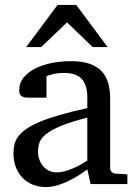

<svg xmlns="http://www.w3.org/2000/svg" viewBox="-20 -740 549 772"><path d="M331.1 -267.1Q263.7 -250 224.1 -233.4Q184.6 -216.8 164.3 -200Q144 -183.1 138.4 -165.8Q132.8 -148.4 132.8 -129.9Q132.8 -114.3 137.9 -99.4Q143.1 -84.5 152.6 -72.8Q162.1 -61 176 -54Q189.9 -46.9 208 -46.9Q228 -46.9 249.8 -54.2Q271.5 -61.5 289.6 -70.3Q310.5 -80.6 331.1 -94.2ZM344.2 0 331.1 -59.1Q304.7 -39.1 276.9 -23.4Q264.6 -16.6 251 -10.3Q237.3 -3.9 222.9 1.2Q208.5 6.3 193.6 9.3Q178.7 12.2 164.1 12.2Q136.7 12.2 113 2.9Q89.4 -6.3 71.8 -23.9Q54.2 -41.5 44.2 -66.4Q34.2 -91.3 34.2 -123Q34.2 -141.6 37.8 -158.2Q41.5 -174.8 52.7 -190.4Q64 -206.1 84.2 -220.5Q104.5 -234.9 137.5 -249Q170.4 -263.2 218 -277.1Q265.6 -291 331.1 -305.2V-348.1Q331.1 -398.4 308.6 -422.6Q286.1 -446.8 237.8 -446.8Q211.4 -446.8 192.9 -441.9Q174.3 -437 167 -434.1V-347.2H94.2Q87.4 -347.2 80.8 -348.1Q74.2 -349.1 68.8 -352.3Q63.5 -355.5 60.3 -361.1Q57.1 -366.7 57.1 -376Q57.1 -406.7 75.7 -429Q94.2 -451.2 124 -465.8Q153.8 -480.5 190.9 -487.3Q228 -494.1 265.1 -494.1Q311.5 -494.1 342 -482.9Q372.6 -471.7 390.4 -451.7Q408.2 -431.6 415.5 -404.3Q422.9 -377 422.9 -344.2V-64Q422.9 -54.7 429 -48.8Q435.1 -43 443.8 -42L492.2 -39.1V0ZM352.5 -550.8 249.5 -649.9 145.5 -550.8H85.4L211.4 -720.2H286.6L412.6 -550.8Z"/></svg>

Font: BabelStone Ogham
Style: Italic
Weight: 400
Italic angle: -30°
Designer: Andrew West
Foundry: BabelStone
Version: Version 2.02 March 14, 2022